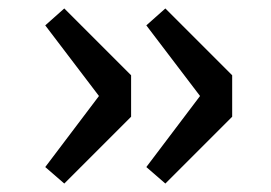

<svg xmlns="http://www.w3.org/2000/svg" viewBox="-20 -479 640 454"><path d="M132 -45 87 -84 214 -252 87 -419 132 -459 290 -301V-203ZM371 -45 326 -84 453 -252 326 -419 371 -459 529 -301V-203Z"/></svg>

Font: Source Code Pro Medium
Style: Regular
Weight: 500
Monospace: yes
Designer: Paul D. Hunt, Teo Tuominen
Foundry: Adobe Systems Incorporated
Version: Version 2.030;PS 1.000;hotconv 16.6.51;makeotf.lib2.5.65220